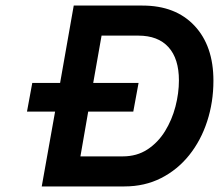

<svg xmlns="http://www.w3.org/2000/svg" viewBox="-20 -670 787 690"><path d="M96 -372H196L245 -650H492Q611 -650 679 -577.5Q747 -505 747 -380Q747 -303 724.5 -234Q702 -165 660 -112.5Q618 -60 559 -30Q500 0 427 0H130L178 -269H77ZM345 -542 315 -372H478L459 -269H297L269 -108H421Q472 -108 510 -133Q548 -158 573 -198.5Q598 -239 610.5 -287Q623 -335 623 -381Q623 -459 585.5 -500.5Q548 -542 477 -542Z"/></svg>

Font: Overused Grotesk SemiBold
Style: Italic
Weight: 600
Italic angle: -10°
Version: Version 0.003